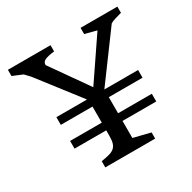

<svg xmlns="http://www.w3.org/2000/svg" viewBox="-164 -911 1076 1076"><g transform="rotate(-30 374.0 -373.5)"><path d="M122.1 -227.5H327.1V-331.5H122.1V-381.3H320.3L114.3 -647.5L83.5 -680.2L19.5 -707V-747.1H295.4V-707Q253.4 -702.1 234.1 -693.1Q214.8 -684.1 215.8 -664.1L385.3 -423.3L564.9 -687.5L489.7 -707V-747.1H728V-707Q704.6 -700.2 686.3 -695.1Q668 -689.9 653.8 -681.6L432.6 -381.3H650.9V-331.5H432.6V-227.5H650.9V-177.7H432.6V-67.4L541.5 -40.5V-0.5H218.8V-40.5Q250 -45.4 270.8 -51Q291.5 -56.6 304 -67.4Q316.4 -78.1 321.8 -95.9Q327.1 -113.8 327.1 -143.1V-177.7H122.1Z"/></g></svg>

Font: Donegal One
Style: Regular
Weight: 400
Designer: Gary Lonergan
Foundry: Sorkin Type Co.
Version: Version 1.004